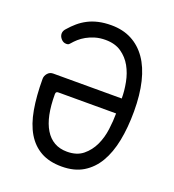

<svg xmlns="http://www.w3.org/2000/svg" viewBox="-136 -846 872 961"><g transform="rotate(20 300.0 -365.0)"><path d="M159 -333Q152 -333 148.5 -330Q145 -327 145 -319Q145 -258 154.5 -212Q164 -166 183.5 -134Q203 -102 232 -85.5Q261 -69 300 -69Q352 -69 384.5 -95.5Q417 -122 435.5 -161.5Q454 -201 460 -247.5Q466 -294 466 -333ZM294 -740Q355 -740 402 -715.5Q449 -691 481.5 -644.5Q514 -598 530.5 -529.5Q547 -461 547 -373Q547 -287 533 -216.5Q519 -146 489.5 -96Q460 -46 413.5 -18Q367 10 300 10Q234 10 188.5 -15.5Q143 -41 114.5 -89Q86 -137 73.5 -208Q61 -279 61 -370Q61 -386 72.5 -399.5Q84 -413 102 -413H467Q467 -454 458.5 -498Q450 -542 430 -578Q410 -614 376 -637.5Q342 -661 291 -661Q261 -661 236 -653.5Q211 -646 191.5 -635Q172 -624 157.5 -611Q143 -598 133 -586Q127 -579 123.5 -577Q120 -575 112 -575Q96 -575 84.5 -588Q73 -601 73 -616Q73 -624 76.5 -631Q80 -638 85 -643Q104 -665 124.5 -682.5Q145 -700 170 -713Q195 -726 225.5 -733Q256 -740 294 -740Z"/></g></svg>

Font: Maple Mono NL Light
Style: Regular
Weight: 300
Monospace: yes
Designer: subframe7536
Version: Version 7.000